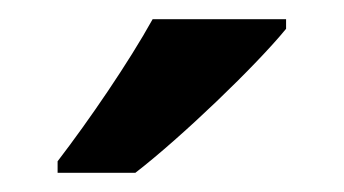

<svg xmlns="http://www.w3.org/2000/svg" viewBox="-20 -786 358 200"><path d="M278 -756V-766H139C114 -721 73 -661 40 -618V-606H121C169 -643 247 -718 278 -756Z"/></svg>

Font: Noto Sans Myanmar SemiCondensed SemiBold
Style: Regular
Weight: 600
Width: 4
Designer: Monotype Design Team
Foundry: Monotype Imaging Inc.
Version: Version 2.107